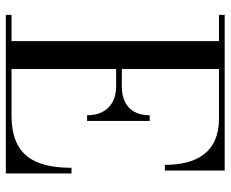

<svg xmlns="http://www.w3.org/2000/svg" viewBox="-86 -704 790 658"><g transform="rotate(90 309.0 -375.0)"><path d="M375 -278.5H394.5V-493H375C375 -426 333 -397.5 276 -397.5H216.5V-730.5H386.5C503.5 -730.5 545 -652 545 -545H564.5V-750H31V-730.5H121V-19.5H31V0H574.5V-225H555C555 -98 513 -19.5 376 -19.5H216.5V-378H276C333 -378 375 -345.5 375 -278.5Z"/></g></svg>

Font: Bodoni* 11
Style: Regular
Weight: 400
Version: Version 2.3